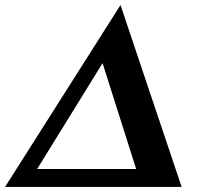

<svg xmlns="http://www.w3.org/2000/svg" viewBox="-63 -740 782 760"><path d="M414 -720 656 0H-43ZM476 -71 343 -490 84 -71Z"/></svg>

Font: Fahkwang
Style: Bold Italic
Weight: 700
Italic angle: -10°
Designer: Suppakit Chalermlarp | Katatrad Co.,Ltd.
Foundry: Cadson Demak Co.,Ltd.
Version: Version 1.000; ttfautohint (v1.6)